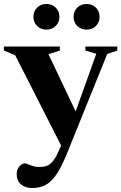

<svg xmlns="http://www.w3.org/2000/svg" viewBox="-28 -693 610 966"><path d="M363 -110.5 290 60 48.5 -415 -8.5 -439V-459H273V-438.5L216 -420ZM133.5 253Q99.5 253 77.8 234.8Q56 216.5 56 183.5Q56 166.5 62.5 154.5Q69 142.5 78.5 135.8Q88 129 96.5 129Q104 129 113.8 133.5Q123.5 138 137.5 142.5Q151.5 147 170.5 147Q191 147 206.2 141.8Q221.5 136.5 234.5 122.2Q247.5 108 260.5 81L308 -22L341.5 -101.5L456.5 -422.5L401.5 -438.5V-459H562V-438.5L511.5 -421.5L309.5 78Q281 148 255 185.8Q229 223.5 200 238.2Q171 253 133.5 253ZM205.5 -544Q176.5 -544 158.2 -562.8Q140 -581.5 140 -608.5Q140 -635.5 158.2 -654.2Q176.5 -673 205.5 -673Q234.5 -673 252.8 -654.2Q271 -635.5 271 -608.5Q271 -581.5 252.8 -562.8Q234.5 -544 205.5 -544ZM407.5 -544Q378.5 -544 360.2 -562.8Q342 -581.5 342 -608.5Q342 -635.5 360.2 -654.2Q378.5 -673 407.5 -673Q437 -673 455 -654.2Q473 -635.5 473 -608.5Q473 -581.5 455 -562.8Q437 -544 407.5 -544Z"/></svg>

Font: Newsreader 36pt
Style: Bold
Weight: 700
Designer: Hugues Gentile
Foundry: Production Type
Version: Version 1.003